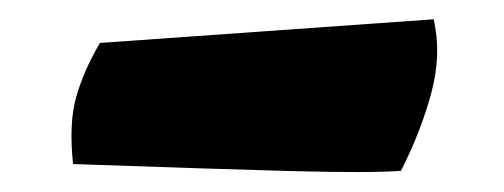

<svg xmlns="http://www.w3.org/2000/svg" viewBox="-20 -380 512 195"><path d="M387.2 -206.5Q356.4 -204.1 274.4 -206.3Q192.4 -208.5 54.2 -213.4Q49.8 -254.9 57.4 -281.5Q64.9 -308.1 81.5 -336.4L420.4 -360.4Q428.7 -325.2 418 -285.4Q407.2 -245.6 387.2 -206.5Z"/></svg>

Font: Fruktur
Style: Regular
Weight: 400
Designer: Viktoriya Grabowska, Eben Sorkin
Foundry: Viktoriya Grabowska
Version: Version 1.008; ttfautohint (v1.8.4.7-5d5b)